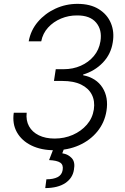

<svg xmlns="http://www.w3.org/2000/svg" viewBox="-20 -757 638 980"><path d="M257.3 9.8Q189.9 9.8 140.4 -14.4Q90.8 -38.6 66.4 -81.8Q42 -125 50.3 -181.6H116.2Q111.8 -142.1 128.2 -112.5Q144.5 -83 178.2 -66.4Q211.9 -49.8 258.8 -49.8Q308.6 -49.8 351.6 -68.6Q394.5 -87.4 423.3 -120.6Q452.1 -153.8 459 -198.2Q465.3 -241.2 448.7 -273.9Q432.1 -306.6 394.3 -325.2Q356.4 -343.8 298.3 -343.8H255.4L264.6 -403.8H305.2Q352.5 -403.8 392.3 -421.4Q432.1 -439 459 -470.9Q485.8 -502.9 492.7 -546.4Q502 -604.5 470.7 -641.6Q439.5 -678.7 373.5 -678.2Q331.1 -678.7 291.7 -662.4Q252.4 -646 225.3 -616.2Q198.2 -586.4 190.4 -545.9H126.5Q136.7 -602.5 173.3 -645.5Q210 -688.5 262.9 -712.9Q315.9 -737.3 375.5 -737.3Q440.9 -737.3 484.1 -710.4Q527.3 -683.6 545.9 -639.2Q564.5 -594.7 555.7 -541.5Q546.4 -480.5 505.1 -437.5Q463.9 -394.5 404.3 -376.5V-373Q471.7 -359.4 503.2 -309.6Q534.7 -259.8 523.4 -190.4Q513.7 -130.9 476.8 -85.7Q439.9 -40.5 383.3 -15.4Q326.7 9.8 257.3 9.8ZM254.9 -2.9H308.6L297.9 25.4Q328.1 30.3 346.4 50.3Q364.7 70.3 357.4 108.9Q351.1 151.9 313.5 177.2Q275.9 202.6 210.9 203.1L216.8 158.2Q252.4 158.2 274.2 147Q295.9 135.7 299.8 110.8Q304.2 84.5 287.6 73.2Q271 62 230.5 60.1Z"/></svg>

Font: Inter Tight Light
Style: Italic
Weight: 300
Italic angle: -9.39999°
Designer: Rasmus Andersson
Foundry: rsms
Version: Version 3.004